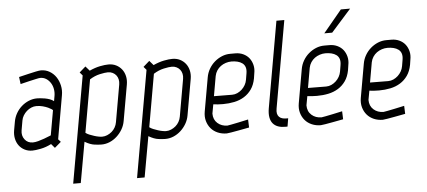

<svg xmlns="http://www.w3.org/2000/svg" viewBox="-60 -874 2803 1261"><g transform="rotate(-5 1342.0 -243.5)"><path d="M284 -243Q284 -244 276 -249.5Q268 -255 254 -261.5Q240 -268 220 -273.5Q200 -279 177 -279Q160 -279 143.5 -272Q127 -265 113.5 -253Q100 -241 90.5 -225.5Q81 -210 78 -192L67 -129Q61 -94 80.5 -68.5Q100 -43 134 -43Q149 -43 169.5 -48.5Q190 -54 209 -61Q231 -69 255 -79ZM301 -49 317 -31 275 5 252 -22Q217 -4 181.5 3Q146 10 126 10Q98 10 75.5 -1.5Q53 -13 38.5 -32.5Q24 -52 18.5 -78Q13 -104 18 -133L28 -189Q33 -218 47.5 -243.5Q62 -269 83.5 -288Q105 -307 131.5 -318Q158 -329 186 -329Q193 -329 207 -328Q221 -327 237.5 -324Q254 -321 269.5 -315.5Q285 -310 296 -301L302 -335Q306 -358 302 -380.5Q298 -403 286.5 -421Q275 -439 258 -450Q241 -461 219 -461Q211 -461 189.5 -456Q168 -451 145 -446Q118 -440 87 -432L81 -479Q115 -487 144 -494Q169 -500 193 -505Q217 -510 227 -510Q259 -510 284.5 -495Q310 -480 326.5 -455.5Q343 -431 350 -399.5Q357 -368 351 -335Z M483 -76Q493 -68 508 -62Q523 -56 538.5 -51Q554 -46 568 -43.5Q582 -41 591 -41Q608 -41 624.5 -48Q641 -55 654.5 -66.5Q668 -78 677 -94Q686 -110 689 -128L732 -373Q735 -391 731.5 -406.5Q728 -422 719 -433.5Q710 -445 696 -452Q682 -459 665 -459Q646 -459 611.5 -451.5Q577 -444 544 -423ZM472 -18 424 250H374L498 -453L480 -474L521 -510L547 -480Q584 -497 617 -503.5Q650 -510 673 -510Q701 -510 723 -499Q745 -488 760 -469Q775 -450 781 -424Q787 -398 782 -369L740 -131Q735 -102 720 -76.5Q705 -51 683.5 -31.5Q662 -12 636 -1Q610 10 582 10Q565 10 536.5 6.5Q508 3 472 -18Z M904 -76Q914 -68 929 -62Q944 -56 959.5 -51Q975 -46 989 -43.5Q1003 -41 1012 -41Q1029 -41 1045.5 -48Q1062 -55 1075.5 -66.5Q1089 -78 1098 -94Q1107 -110 1110 -128L1153 -373Q1156 -391 1152.5 -406.5Q1149 -422 1140 -433.5Q1131 -445 1117 -452Q1103 -459 1086 -459Q1067 -459 1032.5 -451.5Q998 -444 965 -423ZM893 -18 845 250H795L919 -453L901 -474L942 -510L968 -480Q1005 -497 1038 -503.5Q1071 -510 1094 -510Q1122 -510 1144 -499Q1166 -488 1181 -469Q1196 -450 1202 -424Q1208 -398 1203 -369L1161 -131Q1156 -102 1141 -76.5Q1126 -51 1104.5 -31.5Q1083 -12 1057 -1Q1031 10 1003 10Q986 10 957.5 6.5Q929 3 893 -18Z M1463 -241H1465Q1483 -241 1499.5 -248.5Q1516 -256 1529.5 -268.5Q1543 -281 1552 -297Q1561 -313 1564 -331L1571 -373Q1575 -397 1569.5 -413.5Q1564 -430 1550.5 -440Q1537 -450 1518.5 -454.5Q1500 -459 1479 -459Q1460 -459 1441.5 -453Q1423 -447 1408 -436Q1393 -425 1382.5 -409Q1372 -393 1368 -373L1345 -242ZM1315 -368Q1320 -398 1335 -424Q1350 -450 1372 -469Q1394 -488 1420.5 -499Q1447 -510 1476 -510H1510Q1538 -510 1561.5 -499Q1585 -488 1600 -469Q1615 -450 1621.5 -424Q1628 -398 1622 -368L1617 -335Q1609 -293 1589 -264.5Q1569 -236 1540 -218Q1511 -200 1475 -192.5Q1439 -185 1400 -185Q1384 -185 1368 -186Q1352 -187 1336 -189L1325 -129Q1325 -89 1351.5 -65.5Q1378 -42 1417 -42Q1421 -42 1443 -46.5Q1465 -51 1490 -56Q1519 -62 1555 -70L1557 -17Q1519 -9 1488 -4Q1462 1 1437.5 5Q1413 9 1408 9Q1376 9 1349 -2.5Q1322 -14 1304 -35Q1286 -56 1278 -84.5Q1270 -113 1276 -147Z M1797 -700H1849L1748 -127Q1744 -106 1747 -92.5Q1750 -79 1758.5 -70.5Q1767 -62 1779 -58.5Q1791 -55 1805 -55H1818L1809 -1H1791Q1766 -1 1746 -8.5Q1726 -16 1713 -31.5Q1700 -47 1695.5 -72Q1691 -97 1697 -132Z M2083 -241H2085Q2103 -241 2119.5 -248.5Q2136 -256 2149.5 -268.5Q2163 -281 2172 -297Q2181 -313 2184 -331L2191 -373Q2195 -397 2189.5 -413.5Q2184 -430 2170.5 -440Q2157 -450 2138.5 -454.5Q2120 -459 2099 -459Q2080 -459 2061.5 -453Q2043 -447 2028 -436Q2013 -425 2002.5 -409Q1992 -393 1988 -373L1965 -242ZM1935 -368Q1940 -398 1955 -424Q1970 -450 1992 -469Q2014 -488 2040.5 -499Q2067 -510 2096 -510H2130Q2158 -510 2181.5 -499Q2205 -488 2220 -469Q2235 -450 2241.5 -424Q2248 -398 2242 -368L2237 -335Q2229 -293 2209 -264.5Q2189 -236 2160 -218Q2131 -200 2095 -192.5Q2059 -185 2020 -185Q2004 -185 1988 -186Q1972 -187 1956 -189L1945 -129Q1945 -89 1971.5 -65.5Q1998 -42 2037 -42Q2041 -42 2063 -46.5Q2085 -51 2110 -56Q2139 -62 2175 -70L2177 -17Q2139 -9 2108 -4Q2082 1 2057.5 5Q2033 9 2028 9Q1996 9 1969 -2.5Q1942 -14 1924 -35Q1906 -56 1898 -84.5Q1890 -113 1896 -147ZM2155 -590H2103L2225 -737H2286Z M2492 -241H2494Q2512 -241 2528.5 -248.5Q2545 -256 2558.5 -268.5Q2572 -281 2581 -297Q2590 -313 2593 -331L2600 -373Q2604 -397 2598.5 -413.5Q2593 -430 2579.5 -440Q2566 -450 2547.5 -454.5Q2529 -459 2508 -459Q2489 -459 2470.5 -453Q2452 -447 2437 -436Q2422 -425 2411.5 -409Q2401 -393 2397 -373L2374 -242ZM2344 -368Q2349 -398 2364 -424Q2379 -450 2401 -469Q2423 -488 2449.5 -499Q2476 -510 2505 -510H2539Q2567 -510 2590.5 -499Q2614 -488 2629 -469Q2644 -450 2650.5 -424Q2657 -398 2651 -368L2646 -335Q2638 -293 2618 -264.5Q2598 -236 2569 -218Q2540 -200 2504 -192.5Q2468 -185 2429 -185Q2413 -185 2397 -186Q2381 -187 2365 -189L2354 -129Q2354 -89 2380.5 -65.5Q2407 -42 2446 -42Q2450 -42 2472 -46.5Q2494 -51 2519 -56Q2548 -62 2584 -70L2586 -17Q2548 -9 2517 -4Q2491 1 2466.5 5Q2442 9 2437 9Q2405 9 2378 -2.5Q2351 -14 2333 -35Q2315 -56 2307 -84.5Q2299 -113 2305 -147Z"/></g></svg>

Font: Marvel
Style: Italic
Weight: 400
Italic angle: -12°
Designer: Carolina Trebol
Foundry: Carolina Trebol
Version: Version 1.001